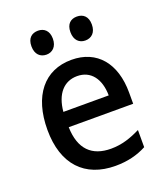

<svg xmlns="http://www.w3.org/2000/svg" viewBox="-138 -832 805 935"><g transform="rotate(-20 265.0 -364.0)"><path d="M370 -614C402 -614 426 -635 426 -677C426 -719 402 -738 370 -738C339 -738 315 -720 315 -677C315 -635 339 -614 370 -614ZM169 -614C199 -614 224 -635 224 -677C224 -719 199 -738 169 -738C137 -738 113 -720 113 -677C113 -635 137 -614 169 -614ZM300 10C362 10 414 -3 461 -28V-117C413 -93 365 -76 308 -76C209 -76 152 -130 149 -245H483V-303C483 -455 405 -549 273 -549C132 -549 47 -444 47 -268C47 -89 141 10 300 10ZM385 -324H150C158 -414 203 -465 272 -465C343 -465 384 -410 385 -324Z"/></g></svg>

Font: Noto Sans Mono Condensed Medium
Style: Regular
Weight: 500
Width: 3
Designer: Monotype Design Team
Foundry: Monotype Imaging Inc.
Version: Version 2.014